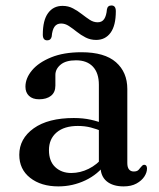

<svg xmlns="http://www.w3.org/2000/svg" viewBox="-20 -670 580 702"><path d="M347.5 -61.5V-71L341.5 -74V-360Q341.5 -403 319.8 -426.2Q298 -449.5 258 -449.5Q220.5 -449.5 201.5 -433.5Q182.5 -417.5 182.5 -396V-357Q182.5 -332.5 166.5 -319.8Q150.5 -307 123 -307Q99 -307 86 -319.5Q73 -332 73 -353Q73 -384 97 -412.8Q121 -441.5 166.8 -460.2Q212.5 -479 278 -479Q362.5 -479 404 -442.5Q445.5 -406 445.5 -344.5V-74Q445.5 -58 451.8 -50.5Q458 -43 469 -43Q481 -43 486.5 -48.8Q492 -54.5 496 -60Q498.5 -63 501 -65.2Q503.5 -67.5 507.5 -67.5Q512.5 -67.5 515 -63.8Q517.5 -60 517.5 -54Q517.5 -39.5 507.8 -24.5Q498 -9.5 479 1Q460 11.5 432 11.5Q392.5 11.5 370 -7.2Q347.5 -26 347.5 -61.5ZM50.5 -104Q50.5 -163 103.2 -200.8Q156 -238.5 250 -238.5Q284 -238.5 312.2 -232.2Q340.5 -226 362.5 -216L354.5 -189.5Q334 -198 312.2 -203.8Q290.5 -209.5 264.5 -209.5Q215 -209.5 187 -185.8Q159 -162 159 -121Q159 -80.5 182 -59Q205 -37.5 240.5 -37.5Q273.5 -37.5 304.2 -52.8Q335 -68 357.5 -96L367.5 -73Q338.5 -32.5 292 -10.5Q245.5 11.5 193.5 11.5Q130 11.5 90.2 -19.8Q50.5 -51 50.5 -104ZM331.5 -524Q310.5 -524 293 -533Q275.5 -542 260.5 -554Q245.5 -566 231.8 -575Q218 -584 203.5 -584Q187.5 -584 179.2 -572.2Q171 -560.5 169 -536.5Q166 -522.5 152.5 -522.5Q136.5 -522.5 136.5 -543.5Q136.5 -596 155.8 -622.2Q175 -648.5 208.5 -648.5Q230 -648.5 247.2 -639.2Q264.5 -630 279.5 -618.2Q294.5 -606.5 308.2 -597.5Q322 -588.5 337 -588.5Q353 -588.5 361 -600.5Q369 -612.5 371 -636Q373.5 -650 387.5 -650Q403.5 -650 403.5 -629Q403.5 -576.5 384.2 -550.2Q365 -524 331.5 -524Z"/></svg>

Font: Fraunces 16pt
Style: Regular
Weight: 400
Version: Version 1.000;[b76b70a41]